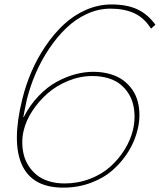

<svg xmlns="http://www.w3.org/2000/svg" viewBox="-20 -840 725 871"><path d="M583 -250Q589.8 -278.3 590.3 -306.9Q590.8 -335.4 584.7 -363Q578.6 -390.6 563.7 -414.6Q548.8 -438.5 527.1 -456.5Q505.4 -474.6 472.4 -484.9Q439.5 -495.1 398.9 -495.1Q342.8 -495.1 289.1 -473.1Q235.4 -451.2 195.3 -415.8Q155.3 -380.4 127 -337.2Q98.6 -293.9 87.9 -250Q81.1 -222.7 81.1 -194.3Q81.1 -166 87.6 -138.9Q94.2 -111.8 109.4 -88.1Q124.5 -64.5 146.5 -46.4Q168.5 -28.3 200.9 -18.1Q233.4 -7.8 272.9 -7.8Q333.5 -7.8 387.7 -28.6Q441.9 -49.3 480.5 -84Q519 -118.7 545.4 -161.4Q571.8 -204.1 583 -250ZM604 -251Q591.8 -200.2 563.5 -154.1Q535.2 -107.9 493.7 -70.6Q452.1 -33.2 393.3 -11Q334.5 11.2 267.1 11.2Q127 11.2 79.8 -91.6Q32.7 -194.3 81.1 -390.1Q96.7 -454.1 123 -515.1Q149.4 -576.2 187 -631.6Q224.6 -687 269.3 -728.8Q314 -770.5 370.1 -795.2Q426.3 -819.8 485.8 -819.8Q555.2 -819.8 602.3 -798.1Q649.4 -776.4 685.1 -728L665 -710Q634.8 -758.8 589.4 -779.8Q543.9 -800.8 481 -800.8Q426.3 -800.8 374.3 -776.9Q322.3 -752.9 280.3 -712.4Q238.3 -671.9 202.6 -618.7Q167 -565.4 142.1 -507.6Q117.2 -449.7 102.1 -390.1Q88.9 -327.6 85.9 -309.1H87.9Q115.7 -363.8 155.3 -404.8Q194.8 -445.8 237.5 -469Q280.3 -492.2 321.8 -503.2Q363.3 -514.2 402.8 -514.2Q445.3 -514.2 480.2 -503.9Q515.1 -493.7 539.6 -475.3Q564 -457 580.8 -432.4Q597.7 -407.7 605.2 -378.2Q612.8 -348.6 612.5 -316.4Q612.3 -284.2 604 -251Z"/></svg>

Font: Sinkin Sans 100 Thin Italic
Style: Regular
Weight: 100
Italic angle: -112°
Designer: Keith Bates
Foundry: K-Type
Version: Sinkin Sans (version 1.0)  by Keith Bates   •   © 2014   www